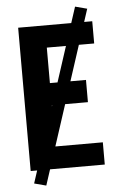

<svg xmlns="http://www.w3.org/2000/svg" viewBox="-60 -859 620 981"><g transform="rotate(-5 250.0 -368.0)"><path d="M64 0V-735H444V-621H201V-439H386V-325H201V-114H444V0ZM137 81 76 65 363 -817 424 -801Z"/></g></svg>

Font: Iosevka Heavy
Style: Regular
Weight: 900
Monospace: yes
Designer: Belleve Invis
Foundry: Belleve Invis
Version: Version 32.5.0; ttfautohint (v1.8.4)